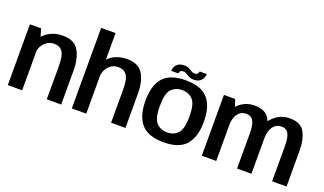

<svg xmlns="http://www.w3.org/2000/svg" viewBox="-76 -1269 2971 1758"><g transform="rotate(20 1410.0 -390.0)"><path d="M46.5 0H186.5V-486.5L155.5 -592.5H46.5ZM426.5 0H567V-325.5Q567 -450 523.2 -524Q479.5 -598 370 -598Q256.5 -598 185.2 -526.8Q114 -455.5 114 -379L182 -344Q182 -413 221.5 -457Q261 -501 318 -501Q373 -501 399.8 -462.8Q426.5 -424.5 426.5 -324Z M670.5 0H811V-785H670.5ZM1053 0H1193V-330Q1193 -454.5 1148.5 -526.2Q1104 -598 994.5 -598Q881 -598 810.8 -526.8Q740.5 -455.5 740.5 -379L808.5 -344Q808.5 -413 847 -457Q885.5 -501 942 -501Q997.5 -501 1025.2 -462.8Q1053 -424.5 1053 -324Z M1564 4.5Q1714.5 4.5 1781.5 -72.2Q1848.5 -149 1848.5 -298.5Q1848.5 -448 1781.5 -523.5Q1714.5 -599 1564 -599Q1413.5 -599 1346.5 -523.5Q1279.5 -448 1279.5 -298.5Q1279.5 -149 1346.5 -72.2Q1413.5 4.5 1564 4.5ZM1564 -91.5Q1501 -91.5 1460.5 -133.2Q1420 -175 1420 -297.5Q1420 -420.5 1460.5 -462Q1501 -503.5 1564 -503.5Q1627 -503.5 1667.5 -462Q1708 -420.5 1708 -297.5Q1708 -175 1667.5 -133.2Q1627 -91.5 1564 -91.5ZM1627.5 -628.5Q1653 -628.5 1669.8 -635.2Q1686.5 -642 1697 -652.8Q1707.5 -663.5 1713.5 -675.5Q1719.5 -687.5 1722 -699Q1724.5 -710.5 1724 -718H1655.5Q1655 -712 1651.2 -704Q1647.5 -696 1639 -690.2Q1630.5 -684.5 1618 -684.5Q1603 -684.5 1591.2 -690.2Q1579.5 -696 1568 -703.8Q1556.5 -711.5 1542 -717Q1527.5 -722.5 1507 -722.5Q1482 -722.5 1464.2 -716.2Q1446.5 -710 1435.5 -699.5Q1424.5 -689 1418.8 -677Q1413 -665 1410.5 -653.8Q1408 -642.5 1407.5 -634.5H1477Q1477 -640.5 1480.8 -648.8Q1484.5 -657 1492.8 -662.5Q1501 -668 1515 -668Q1529 -668 1540.2 -662Q1551.5 -656 1563.5 -648.2Q1575.5 -640.5 1590.8 -634.5Q1606 -628.5 1627.5 -628.5Z M1937 0H2077.5V-499.5L2046 -592.5H1937ZM2280.5 0H2420.5V-353Q2420.5 -454.5 2382.8 -526Q2345 -597.5 2235.5 -597.5Q2139.5 -597.5 2070.8 -526.5Q2002 -455.5 2002 -370L2076.5 -338Q2076.5 -417.5 2107.8 -459Q2139 -500.5 2189 -500.5Q2237.5 -500.5 2259 -463Q2280.5 -425.5 2280.5 -342ZM2622 0H2762.5V-353Q2762.5 -454 2725.5 -525.8Q2688.5 -597.5 2579 -597.5Q2483 -597.5 2414 -525.5Q2345 -453.5 2345 -370L2420 -338Q2420 -417.5 2451.2 -459Q2482.5 -500.5 2532 -500.5Q2581 -500.5 2601.5 -463Q2622 -425.5 2622 -342Z"/></g></svg>

Font: Anybody Thin SemiBold
Style: Regular
Weight: 600
Version: Version 1.113;gftools[0.9.25]